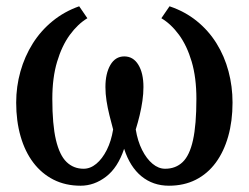

<svg xmlns="http://www.w3.org/2000/svg" viewBox="-20 -580 792 611"><path d="M236.5 11Q188.5 11 150.5 -8.2Q112.5 -27.5 86 -62.5Q59.5 -97.5 45.5 -146.2Q31.5 -195 31.5 -253.5Q31.5 -304.5 45 -352.5Q58.5 -400.5 84.2 -441.5Q110 -482.5 147.5 -513Q185 -543.5 232 -560L258 -522Q227.5 -503.5 202.2 -469Q177 -434.5 161.8 -383.8Q146.5 -333 146.5 -265.5Q146.5 -183.5 158 -134.8Q169.5 -86 191.8 -64.5Q214 -43 246 -43Q267.5 -43 286.5 -58.8Q305.5 -74.5 319.8 -102.8Q334 -131 340 -168Q334 -190.5 328.2 -213.5Q322.5 -236.5 319 -259Q315.5 -281.5 315.5 -303Q315.5 -346 331.2 -373.2Q347 -400.5 375.5 -400.5Q404 -400.5 420.2 -374Q436.5 -347.5 436.5 -303Q436.5 -281.5 433.2 -259Q430 -236.5 424.5 -213.5Q419 -190.5 412 -168Q418 -131 432.2 -102.8Q446.5 -74.5 465.5 -58.8Q484.5 -43 505.5 -43Q539 -43 561.2 -64.2Q583.5 -85.5 594.2 -134.2Q605 -183 605 -265.5Q605 -333 590 -383.8Q575 -434.5 549.8 -469Q524.5 -503.5 493.5 -522L519.5 -560Q568.5 -543.5 606 -513.2Q643.5 -483 669 -442Q694.5 -401 707.2 -353Q720 -305 720 -253.5Q720 -194.5 706.2 -146Q692.5 -97.5 666.5 -62.2Q640.5 -27 603 -8Q565.5 11 517.5 11Q467 11 430.2 -19Q393.5 -49 375 -106.5Q355 -46.5 317.5 -17.8Q280 11 236.5 11Z"/></svg>

Font: Merriweather 36pt
Style: Regular
Weight: 400
Designer: Eben Sorkin
Foundry: Eben Sorkin
Version: Version 2.100